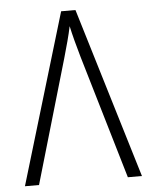

<svg xmlns="http://www.w3.org/2000/svg" viewBox="-52 -757 634 801"><g transform="rotate(-5 265.0 -357.0)"><path d="M20 0H79L230 -518C244 -567 256 -610 264 -649C272 -612 284 -566 298 -518L451 0H510L294 -714H234Z"/></g></svg>

Font: Noto Sans Mono Condensed Light
Style: Regular
Weight: 300
Width: 3
Designer: Monotype Design Team
Foundry: Monotype Imaging Inc.
Version: Version 2.014